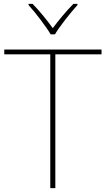

<svg xmlns="http://www.w3.org/2000/svg" viewBox="-20 -969 545 989"><path d="M241 -792H263C287 -833 342 -902 379 -943V-949H358C321 -912 280 -862 252 -824C224 -862 185 -912 148 -949H127V-943C164 -902 217 -833 241 -792ZM265 0V-689H503V-714H2V-689H239V0Z"/></svg>

Font: Noto Sans Ethiopic Thin
Style: Regular
Weight: 100
Designer: Monotype Design Team
Foundry: Monotype Imaging Inc.
Version: Version 2.102